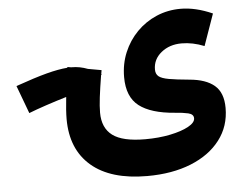

<svg xmlns="http://www.w3.org/2000/svg" viewBox="-52 -581 1097 863"><g transform="rotate(-5 496.5 -149.0)"><path d="M414.6 -253.9 411.1 -252Q401.4 -192.4 396.5 -152.3Q391.6 -112.3 391.6 -83.5Q391.6 -14.2 436.8 19.5Q481.9 53.2 584 53.2Q645 53.2 696.5 42.7Q748 32.2 779.3 15.1Q810.5 -2 810.5 -21.5Q810.5 -40 786.6 -45.7Q762.7 -51.3 726.6 -53.7Q619.1 -62 566.2 -102.8Q513.2 -143.6 513.2 -232.9Q513.2 -292.5 534.7 -344Q556.2 -395.5 594.5 -434.6Q632.8 -473.6 683.6 -495.4Q734.4 -517.1 792.5 -517.1Q859.9 -517.1 936 -483.4L885.7 -340.8Q833.5 -361.8 783.7 -361.8Q729 -361.8 691.7 -331.5Q654.3 -301.3 654.3 -254.9Q654.3 -234.9 667.2 -224.1Q680.2 -213.4 712.9 -207.5Q745.6 -201.7 804.7 -196.3Q878.9 -189.9 917.2 -157.2Q955.6 -124.5 955.6 -55.7Q955.6 26.9 908.4 88.6Q861.3 150.4 776.4 184.6Q691.4 218.8 578.6 218.8Q414.1 218.8 326.7 143.8Q239.3 68.8 239.3 -67.9Q239.3 -85.4 241 -111.1Q242.7 -136.7 246.1 -167Q200.2 -153.3 152.8 -137.5Q105.5 -121.6 74.7 -109.4L27.8 -235.4Q113.3 -265.6 168 -280Q222.7 -294.4 262.7 -297.4Q262.7 -298.8 263.2 -300.8L279.8 -297.9Q281.2 -297.9 283.2 -297.9Q318.8 -297.9 354.5 -284.2L415 -273.4Q413.6 -264.2 412.1 -255.4Q413.1 -254.9 414.6 -253.9Z"/></g></svg>

Font: Estedad-FD ExtraBold
Style: Regular
Weight: 800
Designer: Amin Abedi
Version: Version 7.3